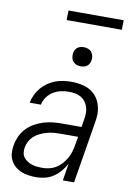

<svg xmlns="http://www.w3.org/2000/svg" viewBox="-98 -961 697 1028"><g transform="rotate(10 250.0 -446.5)"><path d="M173 8Q152 8 131 5Q110 2 91.5 -5.5Q73 -13 57.5 -26.5Q42 -40 33 -58Q24 -76 22.5 -97Q21 -118 25 -140Q29 -164 40 -188.5Q51 -213 69.5 -232.5Q88 -252 112 -265.5Q136 -279 161 -286.5Q186 -294 211 -296.5Q236 -299 261 -299H366L373 -343Q376 -360 376 -377Q376 -394 371 -409.5Q366 -425 356 -438Q346 -451 332 -459Q318 -467 301.5 -470Q285 -473 268 -473Q246 -473 224.5 -468.5Q203 -464 183 -452Q163 -440 149 -420.5Q135 -401 131 -379H70Q74 -401 84 -422Q94 -443 109 -461Q124 -479 143.5 -492.5Q163 -506 184.5 -514Q206 -522 228.5 -525Q251 -528 272 -528Q305 -528 336.5 -520Q368 -512 391.5 -492Q415 -472 426.5 -442.5Q438 -413 438 -381Q438 -369 436.5 -357.5Q435 -346 433 -334L378 0H317L332 -94Q321 -72 304 -52Q287 -32 266 -18Q245 -4 221 2Q197 8 173 8ZM196 -47Q215 -47 234.5 -51.5Q254 -56 271 -66.5Q288 -77 301.5 -92Q315 -107 325 -124.5Q335 -142 340.5 -160.5Q346 -179 349 -198L357 -244H262Q244 -244 226 -242.5Q208 -241 189.5 -236Q171 -231 153.5 -223Q136 -215 121.5 -202.5Q107 -190 97.5 -172.5Q88 -155 85 -137Q83 -123 85 -108.5Q87 -94 95.5 -83.5Q104 -73 115.5 -65.5Q127 -58 140 -54Q153 -50 167.5 -48.5Q182 -47 196 -47ZM305 -618Q292 -618 281 -622.5Q270 -627 262.5 -636Q255 -645 253 -657.5Q251 -670 253 -683Q254 -691 259 -699.5Q264 -708 271.5 -713Q279 -718 287.5 -720Q296 -722 304 -722Q317 -722 328.5 -717.5Q340 -713 347 -704Q354 -695 356.5 -682.5Q359 -670 356 -657Q355 -649 350 -640.5Q345 -632 338 -627Q331 -622 322 -620Q313 -618 305 -618ZM188 -849 189 -901H489L488 -849Z"/></g></svg>

Font: Iosevka Light Oblique
Style: Regular
Weight: 300
Italic angle: -9°
Monospace: yes
Designer: Belleve Invis
Foundry: Belleve Invis
Version: Version 32.5.0; ttfautohint (v1.8.4)